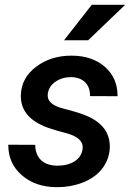

<svg xmlns="http://www.w3.org/2000/svg" viewBox="-20 -770 545 800"><path d="M246.6 -602.1H347.2L501.5 -750H362.3ZM323.7 -146.5C317.4 -105 275.9 -79.6 218.8 -79.6C162.1 -80.1 127.9 -109.9 126.5 -166.5L14.6 -167C14.6 -166 14.6 -165 14.6 -164.6C14.6 -114.3 33.2 -72.8 70.8 -40C108.4 -7.3 156.2 9.3 213.9 9.8C216.3 9.8 219.2 9.8 221.7 9.8C257.3 9.8 291.5 3.4 324.7 -9.3C390.6 -34.7 434.1 -86.4 437.5 -153.3C437.5 -155.3 437.5 -157.2 437.5 -159.7C437.5 -216.3 406.2 -258.8 344.2 -286.1C322.3 -295.9 289.1 -306.2 244.6 -317.4C200.7 -328.6 178.7 -346.7 178.7 -372.1C178.7 -374.5 178.7 -377.4 179.2 -379.9C182.1 -400.4 192.9 -417 211.4 -429.7C229.5 -442.4 251.5 -448.7 277.3 -448.7C326.2 -447.3 355 -418.5 355 -373C355 -371.6 355 -370.6 355 -369.6L469.7 -369.1C469.7 -370.1 469.7 -371.1 469.7 -372.1C469.7 -420.9 452.1 -460.4 417.5 -491.2C382.3 -522 336.9 -537.6 280.8 -538.1C279.8 -538.1 278.3 -538.1 277.3 -538.1C220.7 -538.1 171.9 -522.9 130.9 -492.2C89.8 -461.4 68.4 -421.9 66.9 -374.5C66.9 -372.6 66.9 -370.6 66.9 -368.7C66.9 -313 99.1 -271.5 164.1 -243.7C181.2 -236.3 212.4 -226.6 257.3 -214.8C302.2 -202.6 324.7 -183.1 324.7 -156.2C324.7 -153.3 324.2 -149.9 323.7 -146.5Z"/></svg>

Font: Roboto Medium
Style: Italic
Weight: 500
Italic angle: -12°
Designer: Google
Version: Version 2.137; 2017